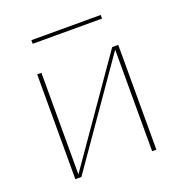

<svg xmlns="http://www.w3.org/2000/svg" viewBox="-124 -787 847 895"><g transform="rotate(-20 300.0 -339.5)"><path d="M99 0V-520H120V-16L471 -520H501V0H480V-504L129 0ZM472 -661H128V-679H472Z"/></g></svg>

Font: Iosevka SS04 Thin Extended
Style: Regular
Weight: 100
Width: 7
Monospace: yes
Designer: Belleve Invis
Foundry: Belleve Invis
Version: Version 19.0.0; ttfautohint (v1.8.4)